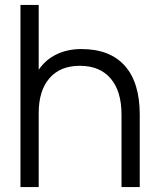

<svg xmlns="http://www.w3.org/2000/svg" viewBox="-20 -759 650 779"><path d="M63 0H137V-300Q137 -391 180.5 -441.5Q224 -492 304 -492Q385 -492 429 -440.5Q473 -389 473 -294V0H547V-294Q547 -424 486.5 -492Q426 -560 310 -560Q254 -560 209.5 -538.5Q165 -517 137 -476V-739H63Z"/></svg>

Font: Involve
Style: Regular
Weight: 400
Designer: Stefan Peev
Foundry: Context Ltd.
Version: Version 1.001